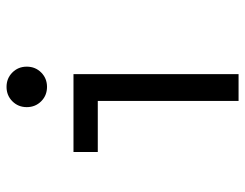

<svg xmlns="http://www.w3.org/2000/svg" viewBox="-103 -665 768 602"><g transform="rotate(-90 281.0 -364.0)"><path d="M265.6 0V-441.4H105.5V-517.6H349.6V0ZM309.6 -600.6Q282.7 -600.6 264.4 -618.9Q246.1 -637.2 246.1 -664.1Q246.1 -690.9 264.4 -709.2Q282.7 -727.5 309.6 -727.5Q336.4 -727.5 354.7 -709.2Q373 -690.9 373 -664.1Q373 -637.2 354.7 -618.9Q336.4 -600.6 309.6 -600.6Z"/></g></svg>

Font: Reddit Mono
Style: Regular
Weight: 400
Monospace: yes
Designer: Stephen Hutchings
Foundry: Reddit
Version: Version 1.014; ttfautohint (v1.8.4.7-5d5b)